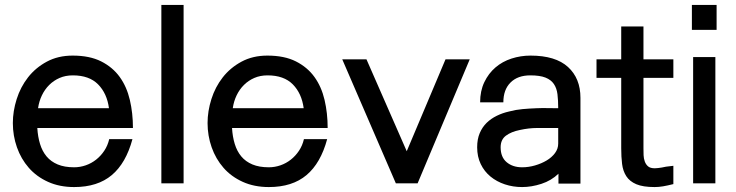

<svg xmlns="http://www.w3.org/2000/svg" viewBox="-20 -742 2980 777"><path d="M131 -224Q133 -189 142 -159.5Q151 -130 168.5 -109Q186 -88 213.5 -76.5Q241 -65 280 -65Q304 -65 327 -73Q350 -81 369 -96Q388 -111 402 -132Q416 -153 422 -179H516Q490 -82 432.5 -33.5Q375 15 280 15Q221 15 174.5 -6Q128 -27 96.5 -63Q65 -99 48.5 -146Q32 -193 32 -244Q32 -292 47.5 -341Q63 -390 93.5 -429Q124 -468 169.5 -492.5Q215 -517 274 -517Q343 -517 389.5 -493.5Q436 -470 464.5 -430.5Q493 -391 505.5 -337.5Q518 -284 518 -224ZM275 -437Q245 -437 221 -426.5Q197 -416 179 -398Q161 -380 149.5 -356Q138 -332 134 -304H421Q413 -364 377 -400.5Q341 -437 275 -437Z M633 0V-722H723V0Z M919 -224Q921 -189 930 -159.5Q939 -130 956.5 -109Q974 -88 1001.5 -76.5Q1029 -65 1068 -65Q1092 -65 1115 -73Q1138 -81 1157 -96Q1176 -111 1190 -132Q1204 -153 1210 -179H1304Q1278 -82 1220.5 -33.5Q1163 15 1068 15Q1009 15 962.5 -6Q916 -27 884.5 -63Q853 -99 836.5 -146Q820 -193 820 -244Q820 -292 835.5 -341Q851 -390 881.5 -429Q912 -468 957.5 -492.5Q1003 -517 1062 -517Q1131 -517 1177.5 -493.5Q1224 -470 1252.5 -430.5Q1281 -391 1293.5 -337.5Q1306 -284 1306 -224ZM1063 -437Q1033 -437 1009 -426.5Q985 -416 967 -398Q949 -380 937.5 -356Q926 -332 922 -304H1209Q1201 -364 1165 -400.5Q1129 -437 1063 -437Z M1670 0H1582L1365 -502H1463L1626 -130L1783 -502H1881Z M2240 -39Q2211 -11 2171 2Q2131 15 2093 15Q2056 15 2023 4Q1990 -7 1965 -27.5Q1940 -48 1925.5 -78Q1911 -108 1911 -146Q1911 -179 1921.5 -203.5Q1932 -228 1949.5 -245Q1967 -262 1990.5 -273.5Q2014 -285 2041 -291Q2067 -298 2095 -300.5Q2123 -303 2151 -304Q2174 -305 2196.5 -304.5Q2219 -304 2239 -304Q2239 -336 2236 -360.5Q2233 -385 2221.5 -402Q2210 -419 2187.5 -428Q2165 -437 2126 -437Q2075 -437 2046 -408Q2017 -379 2017 -328H1923Q1923 -374 1940 -409.5Q1957 -445 1985 -469Q2013 -493 2050 -505Q2087 -517 2127 -517Q2228 -517 2278.5 -471Q2329 -425 2329 -346V1H2240ZM2239 -224H2210H2153Q2121 -224 2084 -216Q2049 -209 2027.5 -193Q2006 -177 2006 -146Q2006 -106 2030.5 -85.5Q2055 -65 2093 -65Q2119 -65 2145 -72.5Q2171 -80 2192 -92.5Q2213 -105 2226 -122.5Q2239 -140 2239 -161Z M2629 15Q2582 15 2555 3.5Q2528 -8 2514.5 -29Q2501 -50 2497.5 -78.5Q2494 -107 2494 -142V-427H2394V-502H2494V-635H2584V-502H2705V-427H2584V-142Q2584 -128 2584.5 -114Q2585 -100 2589.5 -88Q2594 -76 2603 -68.5Q2612 -61 2630 -61Q2637 -61 2643.5 -62Q2650 -63 2658 -64Q2666 -66 2675.5 -67.5Q2685 -69 2705 -71V3Q2681 9 2663.5 12Q2646 15 2629 15Z M2780 -621V-722H2880V-621ZM2785 0V-511H2875V0Z"/></svg>

Font: Gen
Style: Regular
Weight: 400
Version: Version 1.000;PS 001.001;hotconv 1.0.56